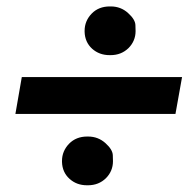

<svg xmlns="http://www.w3.org/2000/svg" viewBox="-20 -626 598 585"><path d="M237.8 -529.3C238.3 -508.3 246.1 -490.7 260.7 -477.5C275.4 -464.4 293 -458 314 -458C314.9 -458 315.9 -458 316.9 -458C338.9 -458 356.9 -465.3 371.6 -479.5C385.7 -493.7 393.1 -511.2 393.1 -531.2C393.1 -532.2 393.1 -538.6 392.6 -549.8C392.1 -561 384.8 -573.2 370.1 -586.4C355.5 -599.6 337.9 -606.4 317.4 -606.4C316.4 -606.4 315.4 -606.4 314.5 -606.4C292 -606.4 273.4 -599.1 259.3 -584.5C245.1 -569.8 237.8 -552.2 237.8 -532.2C237.8 -531.2 237.8 -530.3 237.8 -529.3ZM534.7 -391.1H46.4L26.9 -278.8H514.6ZM168.9 -132.8C169.4 -111.8 177.2 -94.2 191.9 -81.1C206.5 -67.9 224.1 -61.5 245.1 -61.5C246.1 -61.5 247.1 -61.5 248 -61.5C270 -61.5 288.1 -68.8 302.7 -83C316.9 -97.2 324.2 -114.7 324.2 -134.8C324.2 -135.7 324.2 -142.1 323.7 -153.3C323.2 -164.6 315.9 -176.8 301.3 -189.9C286.6 -203.1 269 -210 248.5 -210C247.6 -210 246.6 -210 245.6 -210C223.1 -210 204.6 -202.6 190.4 -188C176.3 -173.3 168.9 -155.8 168.9 -135.7C168.9 -134.8 168.9 -133.8 168.9 -132.8Z"/></svg>

Font: Roboto
Style: Bold Italic
Weight: 700
Italic angle: -12°
Designer: Google
Version: Version 2.137; 2017